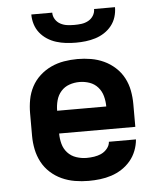

<svg xmlns="http://www.w3.org/2000/svg" viewBox="-53 -786 706 841"><g transform="rotate(-5 300.0 -366.0)"><path d="M303 8Q273 8 243 3Q213 -2 185.5 -14.5Q158 -27 135.5 -47.5Q113 -68 99 -94.5Q85 -121 79 -150.5Q73 -180 73 -210V-310Q73 -340 78.5 -369.5Q84 -399 98 -425.5Q112 -452 134.5 -472.5Q157 -493 184 -505.5Q211 -518 240.5 -523Q270 -528 300 -528Q330 -528 359.5 -523Q389 -518 416 -505.5Q443 -493 465.5 -472.5Q488 -452 502 -425.5Q516 -399 521.5 -369.5Q527 -340 527 -310V-210H192Q192 -187 198 -164.5Q204 -142 219.5 -125Q235 -108 257.5 -100.5Q280 -93 303 -93Q319 -93 336 -95.5Q353 -98 368 -105Q383 -112 394 -125.5Q405 -139 406 -155H525Q523 -130 513.5 -105.5Q504 -81 487.5 -61.5Q471 -42 449.5 -28Q428 -14 403.5 -6Q379 2 353.5 5Q328 8 303 8ZM192 -310H408Q408 -333 402 -355.5Q396 -378 381 -395Q366 -412 344.5 -419.5Q323 -427 300 -427Q277 -427 255.5 -419.5Q234 -412 219 -395Q204 -378 198 -355.5Q192 -333 192 -310ZM300 -600Q278 -600 256.5 -602.5Q235 -605 214 -611.5Q193 -618 174.5 -630Q156 -642 142.5 -659Q129 -676 122.5 -697Q116 -718 116 -740H208Q208 -724 216.5 -710.5Q225 -697 239 -689.5Q253 -682 268.5 -680Q284 -678 300 -678Q316 -678 331.5 -680Q347 -682 361 -689.5Q375 -697 383.5 -710.5Q392 -724 392 -740H484Q484 -718 477.5 -697Q471 -676 457.5 -659Q444 -642 425.5 -630Q407 -618 386 -611.5Q365 -605 343.5 -602.5Q322 -600 300 -600Z"/></g></svg>

Font: Iosevka Book
Style: Bold
Weight: 700
Designer: Belleve Invis
Foundry: Belleve Invis
Version: Version 28.0.7; ttfautohint (v1.8.3)